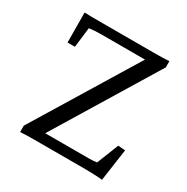

<svg xmlns="http://www.w3.org/2000/svg" viewBox="-137 -693 792 815"><g transform="rotate(30 258.5 -285.5)"><path d="M468.8 3.9Q453.1 2 439 1.5Q424.8 1 412.1 0.5Q399.4 0 384.8 0H133.8Q115.2 0 99.6 0.5Q84 1 66.4 2V-29.3L389.6 -558.6L392.6 -529.3H158.2Q139.6 -529.3 125.5 -528.3Q111.3 -527.3 98.6 -525.4L86.9 -427.7H50.8L49.8 -574.2Q71.3 -573.2 89.8 -573.2Q108.4 -573.2 127 -573.2H390.6Q409.2 -573.2 427.7 -573.7Q446.3 -574.2 464.8 -575.2V-544.9L141.6 -14.6V-46.9H379.9Q389.6 -46.9 398.4 -47.9Q407.2 -48.8 414.1 -49.8L456.1 -156.2L491.2 -153.3Z"/></g></svg>

Font: Crimson Pro Light
Style: Regular
Weight: 300
Designer: Jacques Le Bailly
Foundry: Baron von Fonthausen
Version: Version 1.003